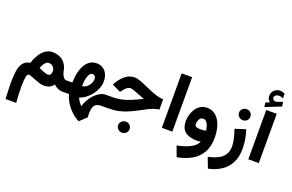

<svg xmlns="http://www.w3.org/2000/svg" viewBox="-135 -1423 3448 2267"><g transform="rotate(20 1589.0 -289.5)"><path d="M574.7 -233.9Q578.6 -213.9 587.4 -192.1Q596.2 -170.4 610.1 -155.8Q624 -141.1 642.6 -141.1H655.8V0H642.1Q610.8 0 580.8 -14.6Q550.8 -29.3 532.2 -49.3Q511.2 -21 482.4 -6.6Q453.6 7.8 409.7 7.8Q383.3 7.8 353.3 -1.5Q323.2 -10.7 294.4 -22.7Q265.6 -34.7 241.9 -43.9Q218.3 -53.2 204.1 -53.2Q182.1 -53.2 174.8 -5.4Q167.5 42.5 167.5 113.3Q167.5 154.8 169.2 194.8Q170.9 234.9 173.1 265.6Q175.3 296.4 176.8 311H42.5Q40 258.3 37.8 208.7Q35.6 159.2 35.6 113.3Q35.6 27.3 44.7 -37.1Q53.7 -101.6 82.8 -141.1Q111.8 -180.7 172.4 -191.4Q189 -245.6 217.5 -293.2Q246.1 -340.8 286.6 -370.1Q327.1 -399.4 378.4 -399.4Q457 -399.4 509.5 -355.2Q562 -311 574.7 -233.9ZM455.1 -187Q455.1 -216.8 434.6 -240.2Q414.1 -263.7 380.4 -263.7Q358.9 -263.7 342.3 -249Q325.7 -234.4 314.2 -212.9Q302.7 -191.4 295.4 -170.4Q328.1 -155.8 359.6 -143.3Q391.1 -130.9 412.1 -130.9Q436 -130.9 445.6 -147.9Q455.1 -165 455.1 -187Z M636.2 0V-141.1H717.8V-152.3Q717.8 -199.2 727.8 -251.5Q737.8 -303.7 760.5 -349.9Q783.2 -396 820.6 -424.8Q857.9 -453.6 912.1 -453.6Q959 -453.6 992.7 -430.9Q1026.4 -408.2 1044.2 -369.4Q1062 -330.6 1062 -282.2Q1062 -236.8 1044.9 -192.6Q1027.8 -148.4 998.5 -110.1Q969.2 -71.8 931.9 -43.7Q894.5 -15.6 853.5 -2.4Q860.4 18.6 877.2 43Q894 67.4 913.6 84.5Q923.8 42.5 946.5 2.4Q969.2 -37.6 1000 -70.1Q1030.8 -102.5 1066.2 -121.8Q1101.6 -141.1 1137.7 -141.1H1153.8V0H1136.7Q1073.2 0 1050 32.5Q1026.9 64.9 1026.9 130.4Q1026.9 142.6 1027.3 156Q1027.8 169.4 1028.8 183.1L943.4 262.7Q895.5 239.7 850.6 198.2Q805.7 156.7 772.7 105Q739.7 53.2 727.5 0ZM906.7 -317.4Q888.7 -317.4 875.7 -300.8Q862.8 -284.2 854.7 -258.5Q846.7 -232.9 843 -204.3Q839.4 -175.8 839.4 -152.3V-141.1Q869.1 -143.6 894 -162.1Q918.9 -180.7 934.3 -209.7Q949.7 -238.8 949.7 -272Q949.7 -293 938 -305.2Q926.3 -317.4 906.7 -317.4Z M1397.5 145.5Q1397.5 116.2 1418.5 96.2Q1439.5 76.2 1469.2 76.2Q1499.5 76.2 1520 96.2Q1540.5 116.2 1540.5 145.5Q1540.5 174.8 1520 194.8Q1499.5 214.8 1469.2 214.8Q1439.5 214.8 1418.5 194.8Q1397.5 174.8 1397.5 145.5ZM1134.3 -141.1H1217.3Q1280.3 -141.1 1334.5 -153.1Q1388.7 -165 1446 -189Q1503.4 -212.9 1576.7 -248.5Q1501.5 -275.9 1455.1 -294.7Q1408.7 -313.5 1391.6 -313.5Q1365.2 -313.5 1344 -297.1Q1322.8 -280.8 1309.1 -262.7L1283.2 -230L1173.8 -283.7L1195.8 -318.8Q1230.5 -375.5 1278.8 -412.8Q1327.1 -450.2 1392.1 -450.2Q1419.4 -450.2 1455.8 -437.5Q1492.2 -424.8 1533.9 -406Q1575.7 -387.2 1620.4 -368.4Q1665 -349.6 1708.7 -336.4Q1752.4 -323.2 1792.5 -322.8V-193.4Q1755.4 -188.5 1723.6 -177Q1691.9 -165.5 1657.7 -147.9Q1623.5 -130.4 1578.1 -106Q1515.6 -72.8 1460.2 -48.8Q1404.8 -24.9 1346.4 -12.5Q1288.1 0 1215.8 0H1134.3Z M2024.9 -684.6V-0.5H1893.1V-684.6Z M2520.5 -108.4Q2520.5 5.9 2478.3 81.5Q2436 157.2 2358.9 201.7Q2281.7 246.1 2176.3 266.1L2127.9 135.7Q2227.5 116.7 2294.7 81.5Q2361.8 46.4 2379.9 -4.9Q2367.7 -2.4 2354.5 -0.7Q2341.3 1 2330.6 1Q2237.8 1 2184.6 -40Q2131.3 -81.1 2131.3 -174.8Q2131.3 -213.9 2143.1 -254.6Q2154.8 -295.4 2178.2 -329.8Q2201.7 -364.3 2236.3 -385.3Q2271 -406.2 2316.9 -406.2Q2369.6 -406.2 2408 -380.9Q2446.3 -355.5 2471.2 -313Q2496.1 -270.5 2508.3 -217.3Q2520.5 -164.1 2520.5 -108.4ZM2328.6 -139.6Q2349.6 -139.6 2366.9 -142.1Q2384.3 -144.5 2395.5 -147Q2392.6 -171.9 2384.3 -200.2Q2376 -228.5 2359.6 -248.8Q2343.3 -269 2315.9 -269Q2292.5 -269 2279.1 -253.4Q2265.6 -237.8 2260.3 -216.8Q2254.9 -195.8 2254.9 -180.2Q2254.9 -153.8 2276.1 -146.7Q2297.4 -139.6 2328.6 -139.6Z M2688 -481Q2688 -510.3 2709 -530.3Q2730 -550.3 2759.8 -550.3Q2790 -550.3 2810.5 -530.3Q2831.1 -510.3 2831.1 -481Q2831.1 -451.7 2810.5 -431.6Q2790 -411.6 2759.8 -411.6Q2730 -411.6 2709 -431.6Q2688 -451.7 2688 -481ZM2568.8 266.6 2519 135.7Q2589.8 120.6 2640.9 95.5Q2691.9 70.3 2719.7 28.3Q2747.6 -13.7 2747.6 -80.1Q2747.6 -124.5 2733.4 -179.9Q2719.2 -235.4 2703.1 -283.2L2835 -325.7Q2854 -272.5 2864 -210.9Q2874 -149.4 2874 -92.8Q2874 9.8 2836.2 83.3Q2798.3 156.7 2729.7 202.4Q2661.1 248 2568.8 266.6Z M2989.3 -719.2Q2972.7 -732.4 2964.1 -748.5Q2955.6 -764.6 2955.6 -790.5Q2955.6 -834 2985.8 -862.1Q3016.1 -890.1 3054.7 -890.1Q3075.7 -890.1 3089.6 -885.7Q3103.5 -881.3 3117.7 -873L3118.2 -815.4Q3089.4 -830.1 3061.5 -830.1Q3042 -830.1 3025.4 -818.4Q3008.8 -806.6 3008.8 -784.2Q3009.3 -771 3021.5 -759.8Q3033.7 -748.5 3059.6 -752Q3059.6 -752 3063.5 -752.9L3133.8 -778.3L3142.1 -722.2L2946.8 -645L2939 -699.7ZM3111.3 -620.1V-0.5H2979.5V-620.1Z"/></g></svg>

Font: Vazirmatn RD FD ExtraBold
Style: Regular
Weight: 800
Designer: Saber Rastikerdar
Foundry: Saber Rastikerdar
Version: Version 33.003